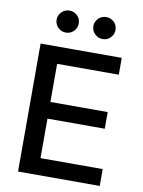

<svg xmlns="http://www.w3.org/2000/svg" viewBox="-100 -1006 802 1075"><g transform="rotate(10 301.0 -469.0)"><path d="M79.1 0V-727.5H540.5V-631.8H189.9V-415H515.6V-320.3H189.9V-95.7H543.5V0ZM416.5 -812.5Q390.1 -812.5 371.6 -831.1Q353 -849.6 353 -875.5Q353 -901.4 371.6 -919.4Q390.1 -937.5 416.5 -937.5Q442.4 -937.5 460.7 -919.4Q479 -901.4 479 -875.5Q479 -849.6 460.7 -831.1Q442.4 -812.5 416.5 -812.5ZM207 -812.5Q181.2 -812.5 162.6 -831.1Q144 -849.6 144 -875.5Q144 -901.4 162.6 -919.4Q181.2 -937.5 207 -937.5Q233.4 -937.5 251.7 -919.4Q270 -901.4 270 -875.5Q270 -849.6 251.7 -831.1Q233.4 -812.5 207 -812.5Z"/></g></svg>

Font: Inter 16pt Medium
Style: Regular
Weight: 500
Version: Version 4.001;git-66647c0bb